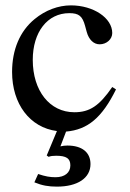

<svg xmlns="http://www.w3.org/2000/svg" viewBox="-20 -480 484 715"><path d="M398 -156C350 -86 314 -62 257 -62C165 -62 102 -142 102 -257C102 -361 157 -431 238 -431C274 -431 287 -420 297 -383L303 -361C311 -332 329 -315 351 -315C377 -315 398 -334 398 -357C398 -413 328 -460 244 -460C197 -460 149 -442 109 -409C54 -364 25 -295 25 -212C25 -93 91 -5 192 8L154 99L161 104C169 101 177 100 189 100C227 100 242 110 242 136C242 163 221 180 187 180C166 180 149 177 122 168L108 199C137 211 161 215 192 215C269 215 317 183 317 131C317 87 285 62 231 62C221 62 215 63 205 65L226 10C307 3 360 -42 412 -147Z"/></svg>

Font: STIX Math
Style: Regular
Weight: 400
Designer: MicroPress Inc., with final additions and corrections provided by Coen Hoffman, Elsevier (retired)
Version: Version 1.1.0